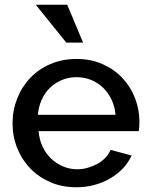

<svg xmlns="http://www.w3.org/2000/svg" viewBox="-20 -781 634 811"><path d="M303 10Q242 10 192.5 -11.5Q143 -33 107.5 -70Q72 -107 52.5 -156Q33 -205 33 -260Q33 -315 52.5 -364.5Q72 -414 107.5 -451.5Q143 -489 193 -510.5Q243 -532 304 -532Q364 -532 413.5 -510Q463 -488 497.5 -451Q532 -414 550.5 -366Q569 -318 569 -265Q569 -253 568 -243Q567 -233 566 -227H143Q146 -191 160 -161.5Q174 -132 196 -111Q218 -90 246.5 -78Q275 -66 306 -66Q329 -66 351 -72.5Q373 -79 391.5 -89Q410 -99 425 -114.5Q440 -130 447 -148L536 -124Q522 -94 499.5 -70Q477 -46 446.5 -28Q416 -10 379.5 0Q343 10 303 10ZM468 -296Q465 -331 451 -360.5Q437 -390 415 -411Q393 -432 364.5 -443.5Q336 -455 303 -455Q271 -455 242.5 -443.5Q214 -432 192 -411Q170 -390 156.5 -360.5Q143 -331 140 -296ZM264 -761 331 -601H260L131 -761Z"/></svg>

Font: Rising Sun Medium
Style: Regular
Weight: 500
Designer: Matt McInerney, Pablo Impallari, Rodrigo Fuenzalida (Raleway font), Stephen Hutchings (Greek), Cristiano Sobral (main ch
Foundry: The Rising Sun Project Authors
Version: Version 4.327; ttfautohint (v1.8.4.7-5d5b-dirty)